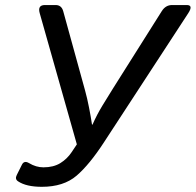

<svg xmlns="http://www.w3.org/2000/svg" viewBox="-20 -720 769 755"><path d="M136.2 -668Q127 -700.2 156.7 -700.2H198.7Q221.7 -700.2 228.5 -676.3L314.5 -364.3Q322.8 -334.5 330.1 -297.1Q337.4 -259.8 341.8 -230H343.8Q360.4 -268.1 383.1 -305.4Q405.8 -342.8 424.3 -372.1L616.2 -676.3Q631.3 -700.2 656.7 -700.2H714.4Q741.2 -700.2 720.2 -668L389.6 -161.6Q332 -72.8 281 -29.1Q230 14.6 144.5 14.6Q83.5 14.6 51.3 -6.8Q37.6 -15.6 45.9 -31.7L65.9 -71.8Q74.7 -90.3 94.2 -78.6Q121.6 -62 150.9 -62Q190.4 -62 217.3 -78.6Q244.1 -95.2 261.7 -121.6L282.2 -152.3Z"/></svg>

Font: Istok Web
Style: BoldItalic
Weight: 700
Italic angle: -13°
Designer: Andrey V. Panov
Foundry: Andrey V. Panov
Version: Version 1.0.2g